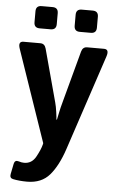

<svg xmlns="http://www.w3.org/2000/svg" viewBox="-60 -745 604 991"><g transform="rotate(5 241.5 -249.5)"><path d="M114.7 -588.9Q85.4 -588.9 85.4 -618.2V-674.8Q85.4 -704.1 114.7 -704.1H171.4Q200.7 -704.1 200.7 -674.8V-618.2Q200.7 -588.9 171.4 -588.9ZM322.8 -588.9Q293.5 -588.9 293.5 -618.2V-674.8Q293.5 -704.1 322.8 -704.1H379.4Q408.7 -704.1 408.7 -674.8V-618.2Q408.7 -588.9 379.4 -588.9ZM21.5 -474.6Q8.3 -512.7 37.6 -512.7H125Q147.5 -512.7 154.3 -487.8L228 -214.8Q233.4 -195.8 237.5 -165.8Q241.7 -135.7 241.7 -127.4H244.6Q250.5 -153.3 253.2 -168.7Q255.9 -184.1 268.1 -228.5L337.9 -487.8Q344.7 -512.7 367.2 -512.7H454.6Q483.4 -512.7 470.7 -474.6L306.2 20.5Q277.3 107.4 235.4 156.2Q193.4 205.1 118.7 205.1Q77.6 205.1 45.4 198.2Q26.9 194.3 31.2 172.9L42 119.1Q46.4 98.1 66.9 104.5Q82 109.4 95.2 109.4Q134.8 109.4 155.5 71.8Q176.3 34.2 183.1 7.3L184.6 0Z"/></g></svg>

Font: Istok
Style: Bold
Weight: 700
Designer: Andrey V. Panov
Foundry: Andrey V. Panov
Version: Version 1.0.1